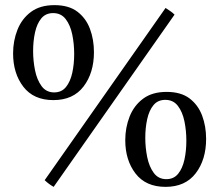

<svg xmlns="http://www.w3.org/2000/svg" viewBox="-20 -719 854 748"><path d="M346 -516Q346 -435 305.5 -382Q265 -329 188 -329Q111 -329 71 -381Q31 -433 31 -511Q31 -560 48 -603Q65 -646 100.5 -672.5Q136 -699 192 -699Q248 -699 281.5 -673.5Q315 -648 330.5 -606.5Q346 -565 346 -516ZM187 -668Q158 -668 141 -647.5Q124 -627 116.5 -593Q109 -559 109 -520Q109 -482 116.5 -445Q124 -408 142 -383.5Q160 -359 191 -359Q220 -359 237 -380Q254 -401 261.5 -435Q269 -469 269 -509Q269 -548 261.5 -584.5Q254 -621 236 -644.5Q218 -668 187 -668ZM660 -662 189 9Q171 -1 154 -17L625 -688Q634 -682 643 -676Q652 -670 660 -662ZM783 -178Q783 -97 742.5 -44Q702 9 625 9Q548 9 508 -43Q468 -95 468 -173Q468 -222 485 -265Q502 -308 537.5 -334.5Q573 -361 629 -361Q685 -361 718.5 -335.5Q752 -310 767.5 -268.5Q783 -227 783 -178ZM624 -330Q595 -330 578 -309.5Q561 -289 553.5 -255Q546 -221 546 -182Q546 -144 553.5 -107Q561 -70 579 -45.5Q597 -21 628 -21Q657 -21 674 -42Q691 -63 698.5 -97Q706 -131 706 -171Q706 -210 698.5 -246.5Q691 -283 673 -306.5Q655 -330 624 -330Z"/></svg>

Font: Tiro Devanagari Hindi
Style: Regular
Weight: 400
Designer: Devanagari: John Hudson & Fiona Ross. Latin: John Hudson.
Foundry: Tiro Typeworks Ltd.
Version: Version 1.52